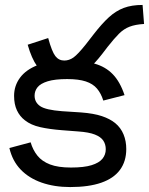

<svg xmlns="http://www.w3.org/2000/svg" viewBox="-20 -745 603 777"><path d="M234 -425Q205 -425 178.5 -436Q152 -447 130 -477.5Q108 -508 92 -564L175 -591Q190 -536 204 -518Q218 -500 240 -500Q260 -500 277.5 -512.5Q295 -525 327 -565L358 -605Q392 -649 420.5 -675Q449 -701 481 -713Q513 -725 557 -725L563 -648Q528 -646 504.5 -637Q481 -628 461.5 -608.5Q442 -589 416 -556L393 -526Q365 -490 340 -468Q315 -446 289.5 -435.5Q264 -425 234 -425ZM264 12Q200 12 148.5 -6Q97 -24 63.5 -59Q30 -94 18 -146L104 -169Q113 -138 131.5 -115Q150 -92 182.5 -79.5Q215 -67 267 -67Q320 -67 350.5 -76.5Q381 -86 394.5 -102.5Q408 -119 408 -141Q408 -161 398 -176Q388 -191 364 -200.5Q340 -210 297 -213L232 -218Q180 -222 142.5 -230.5Q105 -239 81 -258Q60 -274 48.5 -298.5Q37 -323 37 -357Q37 -398 61 -430.5Q85 -463 132.5 -481.5Q180 -500 252 -500Q318 -500 362.5 -487.5Q407 -475 436.5 -444.5Q466 -414 484 -360L398 -338Q389 -367 372.5 -386.5Q356 -406 327 -415.5Q298 -425 252 -425Q202 -425 173 -416Q144 -407 132 -392Q120 -377 120 -358Q120 -331 142.5 -315.5Q165 -300 231 -295L308 -290Q360 -286 392.5 -275Q425 -264 446 -247Q469 -228 480 -201Q491 -174 491 -142Q491 -92 465.5 -57.5Q440 -23 389.5 -5.5Q339 12 264 12Z"/></svg>

Font: ltelugu15
Style: Book
Weight: 400
Designer: Jelle Bosma - Monotype Design Team
Foundry: Monotype Imaging Inc.
Version: Version 2.003